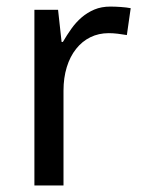

<svg xmlns="http://www.w3.org/2000/svg" viewBox="-20 -566 439 586"><path d="M316.9 -545.9Q331.1 -545.9 348.6 -544.7Q366.2 -543.5 378.9 -541L367.2 -459Q353.5 -461.4 339.1 -463.1Q324.7 -464.8 312 -464.8Q281.2 -464.8 255.9 -452.4Q230.5 -439.9 212.2 -416.7Q193.8 -393.6 183.8 -361.1Q173.8 -328.6 173.8 -289.1V0H85V-536.1H157.2L168 -438H171.9Q184.1 -459 198 -478.5Q211.9 -498 229.2 -512.9Q246.6 -527.8 268.1 -536.9Q289.6 -545.9 316.9 -545.9Z"/></svg>

Font: Puppies Kittens
Style: Regular
Weight: 400
Foundry: Ascender Corporation and Peter Mawhorter
Version: Version 0.1